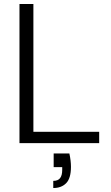

<svg xmlns="http://www.w3.org/2000/svg" viewBox="-20 -720 560 966"><path d="M78 0V-700H148V-57H479V0ZM248 226V190Q272 190 282.5 176Q293 162 293 135V121H250V52H329Q333 70 335 87.5Q337 105 337 119Q337 177 313 201.5Q289 226 248 226Z"/></svg>

Font: DM Sans 16pt Light
Style: Regular
Weight: 300
Version: Version 4.004;gftools[0.9.30]